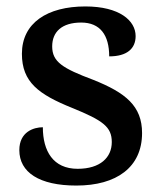

<svg xmlns="http://www.w3.org/2000/svg" viewBox="-20 -566 503 596"><path d="M217 10C342 10 421 -47 421 -153C421 -237 370 -278 270 -318C174 -354 142 -374 142 -422C142 -467 172 -496 232 -496C291 -496 319 -457 319 -391C374 -391 401 -415 401 -454C401 -502 351 -546 245 -546C127 -546 48 -495 48 -399C48 -311 100 -273 204 -231C300 -192 327 -172 327 -125C327 -77 291 -42 221 -42C145 -42 113 -97 113 -171C85 -171 40 -157 40 -100C40 -31 102 10 217 10Z"/></svg>

Font: Noto Serif Oriya Medium
Style: Regular
Weight: 500
Designer: David Williams
Foundry: Google LLC, David Williams
Version: Version 1.051